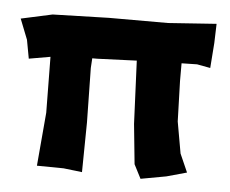

<svg xmlns="http://www.w3.org/2000/svg" viewBox="-42 -538 721 602"><g transform="rotate(5 318.0 -237.5)"><path d="M2.9 -453.1 28.3 -388.7 39.1 -330.1 106.4 -341.8 108.4 -166 93.8 2 177.7 2.9 236.3 9.8 238.3 -146.5 235.4 -318.4 237.3 -348.6H252.9L377 -353.5L385.7 -155.3L398.4 -29.3L420.9 14.6L501 0L564.5 -17.6L539.1 -75.2L521.5 -174.8L517.6 -301.8V-357.4L566.4 -358.4L608.4 -350.6L614.3 -429.7L616.2 -490.2L463.9 -479.5H278.3L101.6 -474.6Z"/></g></svg>

Font: MaokenAssortedSans-TC
Style: Regular
Weight: 500
Version: Version 0.83